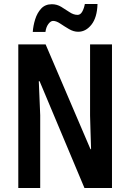

<svg xmlns="http://www.w3.org/2000/svg" viewBox="-20 -935 647 955"><path d="M537 0H400L177 -531H173Q176 -473 177 -434.5Q178 -396 180 -362V0H71V-714H207L430 -193H433Q431 -253 430 -289Q429 -325 428 -360V-714H537ZM143 -776Q145 -807 155 -839Q165 -871 185 -892.5Q205 -914 238 -914Q263 -914 284.5 -901Q306 -888 326 -874.5Q346 -861 366 -861Q380 -861 389 -877Q398 -893 402 -915H465Q463 -848 435 -812.5Q407 -777 369 -777Q346 -777 323 -790.5Q300 -804 280 -817.5Q260 -831 244 -831Q232 -831 220.5 -815.5Q209 -800 206 -776Z"/></svg>

Font: Noto Sans Malayalam ExtraCondensed SemiBold
Style: Regular
Weight: 600
Width: 2
Designer: Jelle Bosma - Monotype Design Team
Foundry: Monotype Imaging Inc.
Version: Version 2.104; ttfautohint (v1.8.4.7-5d5b)